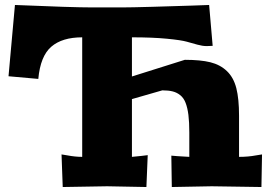

<svg xmlns="http://www.w3.org/2000/svg" viewBox="-20 -750 1090 771"><path d="M819.8 -730 834 -565.9 810.1 -564.9Q793.5 -564.9 772.9 -570.6Q752.4 -576.2 730.2 -582.5Q708 -588.9 650.1 -594.5Q592.3 -600.1 509.8 -600.1V-442.9L722.2 -509.8Q785.2 -509.8 824.7 -500Q864.3 -490.2 891.1 -464.6Q918 -439 929 -396Q939.9 -353 939.9 -285.2V-120.1Q976.6 -120.1 1007.8 -126L1032.2 -129.9L1029.8 1L830.1 -2L669.9 1L668 -125L691.9 -123Q732.4 -120.1 740.2 -120.1V-217.8Q740.2 -259.8 736.6 -288.6Q732.9 -317.4 725.3 -336.9Q717.8 -356.4 704.3 -367.4Q690.9 -378.4 673.8 -382.8Q656.7 -387.2 631.8 -387.2L509.8 -352.1V-120.1Q514.2 -120.1 548.8 -124L573.2 -127L567.9 1L410.2 -2L231.9 1L227.1 -129.9L251 -126Q282.2 -120.1 310.1 -120.1V-600.1Q229.5 -600.1 185.8 -562.3Q142.1 -524.4 133.8 -433.1L14.2 -443.8L40 -730Q270 -720.2 350.1 -720.2H470.2Q505.9 -720.2 593.3 -722.7Q680.7 -725.1 750 -727.5Z"/></svg>

Font: Zantroke
Style: Regular
Weight: 500
Foundry: gluk
Version: Version 0.36